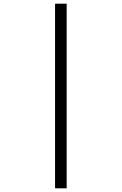

<svg xmlns="http://www.w3.org/2000/svg" viewBox="-20 -821 660 1041"><path d="M278.5 200V-801H341.5V200Z"/></svg>

Font: Monaspace Argon Var
Style: Regular
Weight: 400
Designer: Riley Cran and the Lettermatic Team
Version: Version 1.000 (Monaspace Argon Var)